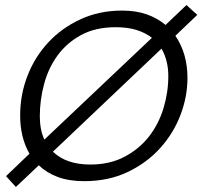

<svg xmlns="http://www.w3.org/2000/svg" viewBox="-20 -707 803 762"><path d="M97 -97Q60 -161 60 -249Q60 -331 89 -406Q118 -481 171.5 -538.5Q225 -596 299.5 -630.5Q374 -665 465 -665Q520 -665 562.5 -650Q605 -635 637 -608L720 -687L763 -648L676 -565Q700 -530 712 -488Q724 -446 724 -398Q724 -323 696 -250Q668 -177 615 -118.5Q562 -60 486 -24Q410 12 314 12Q254 12 209.5 -4.5Q165 -21 134 -51L43 35L4 -8ZM648 -405Q648 -467 621 -514L190 -105Q243 -54 338 -54Q416 -54 474.5 -85Q533 -116 571.5 -165.5Q610 -215 629 -278Q648 -341 648 -405ZM138 -246Q138 -192 156 -153L583 -557Q557 -577 522 -588Q487 -599 439 -599Q359 -599 302 -568Q245 -537 208.5 -487Q172 -437 155 -373.5Q138 -310 138 -246Z"/></svg>

Font: Quattrocento Sans
Style: Italic
Weight: 400
Designer: Pablo Impallari
Foundry: Pablo Impallari, Igino Marini, Brenda Gallo
Version: Version 2.000